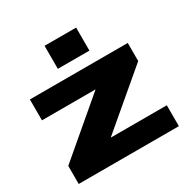

<svg xmlns="http://www.w3.org/2000/svg" viewBox="-163 -866 991 1011"><g transform="rotate(-30 333.0 -360.0)"><path d="M31 0V-110L357 -387H31V-514H626V-404L299 -127H640V0ZM239 -580V-720H431V-580Z"/></g></svg>

Font: Special Gothic Expanded One
Style: Regular
Weight: 400
Designer: Alistair McCready
Foundry: Monolith
Version: Version 1.010; ttfautohint (v1.8.4.7-5d5b)